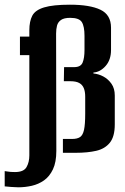

<svg xmlns="http://www.w3.org/2000/svg" viewBox="-63 -651 534 818"><path d="M15 147Q4 147 -15.5 145.5Q-35 144 -43 143V78Q-39 79 -36 79Q-33 79 -29 80Q-24 81 -16.5 81.5Q-9 82 1 82Q38 82 50 61Q62 40 62 11V-416H22V-495H62V-522Q62 -560 74.5 -584Q87 -608 125 -619.5Q163 -631 235 -631Q320 -631 365 -609.5Q410 -588 410 -533V-438Q410 -396 387 -370Q364 -344 335 -342V-338Q357 -336 377.5 -325Q398 -314 412 -294Q426 -274 426 -244V-121Q426 -69 405 -43Q384 -17 347 -8.5Q310 0 260 0H205V-59H244Q266 -59 278 -67Q290 -75 295 -98Q300 -121 300 -167V-239Q300 -261 294 -275.5Q288 -290 274.5 -297.5Q261 -305 236 -305H209L210 -365H253Q281 -365 289 -384.5Q297 -404 297 -438V-498Q297 -539 285.5 -557Q274 -575 236 -575Q210 -575 197 -566Q184 -557 180 -542Q176 -527 176 -508L177 -8Q177 40 162.5 70.5Q148 101 124.5 117.5Q101 134 72.5 140.5Q44 147 15 147Z"/></svg>

Font: Alumni Sans Thin
Style: Bold
Weight: 700
Version: Version 1.018